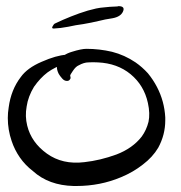

<svg xmlns="http://www.w3.org/2000/svg" viewBox="-20 -622 601 637"><path d="M200.2 -440.4Q222.7 -438.5 213.9 -425.8Q204.1 -414.1 194.3 -410.2Q162.1 -399.4 137.7 -381.8Q113.3 -363.3 92.8 -334Q73.2 -301.8 68.4 -268.6Q62.5 -236.3 70.3 -205.1Q84 -149.4 135.7 -112.3Q187.5 -75.2 259.8 -84Q312.5 -89.8 366.2 -109.4Q419.9 -129.9 450.2 -168.9Q465.8 -190.4 472.7 -217.8Q478.5 -245.1 470.7 -280.3Q458 -338.9 413.1 -376Q369.1 -412.1 304.7 -415Q288.1 -416 273.4 -415Q258.8 -415 241.2 -405.3Q231.4 -401.4 221.7 -386.7Q211.9 -373 212.9 -370.1Q215.8 -362.3 211.9 -358.4Q209 -353.5 202.1 -353.5Q193.4 -353.5 186.5 -361.3Q178.7 -370.1 174.8 -377Q168 -390.6 168.9 -401.4Q168.9 -412.1 174.8 -420.9Q188.5 -441.4 218.8 -450.2Q250 -460 266.6 -460Q309.6 -460 351.6 -450.2Q393.6 -439.5 429.7 -415Q452.1 -399.4 470.7 -378.9Q488.3 -357.4 501 -333Q525.4 -286.1 528.3 -232.4Q528.3 -227.5 528.3 -222.7Q528.3 -174.8 504.9 -131.8Q486.3 -100.6 454.1 -76.2Q421.9 -50.8 381.8 -34.2Q312.5 -4.9 233.4 -4.9Q229.5 -4.9 224.6 -4.9Q141.6 -6.8 88.9 -54.7Q63.5 -74.2 45.9 -99.6Q28.3 -125 18.6 -154.3Q5.9 -191.4 5.9 -230.5Q5.9 -248 8.8 -265.6Q16.6 -324.2 48.8 -366.2Q70.3 -396.5 118.2 -417Q167 -438.5 200.2 -440.4ZM327.1 -597.7Q340.8 -599.6 369.1 -600.6Q371.1 -601.6 373 -601.6Q396.5 -601.6 387.7 -583Q379.9 -566.4 353.5 -561.5Q327.1 -557.6 308.6 -552.7Q295.9 -549.8 282.2 -546.9Q268.6 -543.9 255.9 -542Q232.4 -539.1 206.1 -533.2Q180.7 -528.3 158.2 -527.3Q150.4 -527.3 154.3 -534.2Q158.2 -542 162.1 -543.9Q188.5 -556.6 215.8 -567.4Q242.2 -578.1 271.5 -586.9Q285.2 -590.8 298.8 -593.8Q312.5 -596.7 327.1 -597.7Z"/></svg>

Font: Mrs Husband
Style: Regular
Weight: 400
Version: Version 1.0